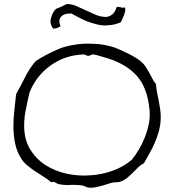

<svg xmlns="http://www.w3.org/2000/svg" viewBox="-20 -917 831 927"><path d="M755.9 -343.8Q754.9 -311.5 746.6 -282.2Q738.3 -252.9 726.6 -226.1Q714.8 -199.2 700.7 -174.8Q686.5 -150.4 674.8 -128.9Q659.2 -121.1 647 -108.9Q634.8 -96.7 622.1 -84Q609.4 -71.3 595.7 -59.6Q582 -47.9 563.5 -41Q555.7 -37.1 543 -37.1Q530.3 -37.1 517.6 -34.2Q508.8 -31.2 496.1 -27.3Q483.4 -23.4 469.2 -19.5Q455.1 -15.6 440.4 -12.7Q428.7 -10.7 418 -10.7H410.2Q401.4 -11.7 393.6 -15.6Q385.7 -19.5 377.9 -21.5Q358.4 -24.4 337.9 -24.4H322.3Q315.4 -23.4 308.6 -23.4Q287.1 -23.4 266.6 -27.3Q256.8 -29.3 248 -35.2Q242.2 -39.1 236.3 -39.1Q231.4 -39.1 227.5 -37.1Q210 -51.8 189.5 -64.5Q168.9 -77.1 149.4 -90.3Q129.9 -103.5 111.3 -118.7Q92.8 -133.8 80.1 -155.3Q61.5 -185.5 53.7 -221.7Q45.9 -257.8 44.9 -297.9V-311.5Q44.9 -344.7 48.8 -378.9Q52.7 -420.9 57.6 -461.9Q80.1 -502.9 101.6 -545.4Q123 -587.9 152.3 -622.1Q177.7 -638.7 203.6 -652.3Q229.5 -666 263.7 -680.7Q289.1 -691.4 320.8 -697.8Q352.5 -704.1 386.7 -706.1H407.2Q431.6 -706.1 456.1 -704.1Q491.2 -700.2 524.4 -690.4Q537.1 -686.5 556.2 -678.2Q575.2 -669.9 594.2 -660.6Q613.3 -651.4 630.4 -641.1Q647.5 -630.9 658.2 -622.1Q672.9 -610.4 682.1 -596.2Q691.4 -582 699.7 -567.4Q708 -552.7 715.3 -538.1Q722.7 -523.4 733.4 -510.7Q734.4 -488.3 738.8 -467.8Q743.2 -447.3 747.1 -426.8Q751 -406.2 753.9 -385.7Q755.9 -370.1 755.9 -354.5ZM701.2 -393.6Q690.4 -495.1 640.6 -550.8Q590.8 -606.4 502 -634.8Q484.4 -639.6 464.4 -646Q444.3 -652.3 429.7 -654.3H427.7Q422.9 -654.3 418.9 -651.4Q414.1 -647.5 407.2 -647.5Q399.4 -647.5 394 -650.9Q388.7 -654.3 383.8 -654.3Q292 -650.4 223.1 -600.1Q154.3 -549.8 123 -471.7Q112.3 -427.7 104.5 -386.7Q96.7 -349.6 96.7 -313.5V-304.7Q97.7 -241.2 126 -195.3Q154.3 -149.4 198.7 -120.6Q243.2 -91.8 298.8 -79.1Q342.8 -69.3 387.7 -69.3Q399.4 -69.3 412.1 -70.3Q469.7 -73.2 522.9 -92.3Q576.2 -111.3 616.2 -145.5Q633.8 -167 650.4 -194.8Q667 -222.7 679.7 -254.9Q692.4 -287.1 699.2 -322.3Q703.1 -342.8 703.1 -365.2Q703.1 -379.9 701.2 -393.6ZM583 -880.9Q585 -875 585 -869.1Q585 -865.2 584 -862.3Q582 -852.5 578.6 -843.8Q575.2 -835 570.8 -826.2Q566.4 -817.4 563.5 -809.6Q529.3 -794.9 497.1 -794.9Q495.1 -793.9 493.2 -793.9Q462.9 -793.9 435.5 -802.7Q405.3 -810.5 377.4 -824.2Q349.6 -837.9 325.2 -851.6H315.4Q289.1 -851.6 275.4 -836.9Q266.6 -827.1 266.6 -814.5Q266.6 -802.7 272.5 -790Q264.6 -786.1 256.8 -782.2Q251 -779.3 241.2 -779.3H236.3Q223.6 -796.9 223.6 -815.4Q223.6 -823.2 226.6 -831.1Q233.4 -857.4 250 -874Q263.7 -878.9 276.4 -884.8Q289.1 -890.6 301.8 -897.5H305.7Q323.2 -897.5 344.7 -889.6Q367.2 -879.9 391.1 -868.7Q415 -857.4 438.5 -847.2Q461.9 -836.9 482.4 -835.9Q484.4 -835 487.3 -835Q503.9 -835 518.6 -844.7Q534.2 -854.5 543.9 -883.8Q554.7 -883.8 562.5 -881.8Q566.4 -879.9 572.3 -879.9Q577.1 -879.9 583 -880.9Z"/></svg>

Font: Crafty Girls
Style: Regular
Weight: 400
Designer: Crystal Kluge
Foundry: Font Diner, Inc DBA Tart Workshop
Version: Version 1.000